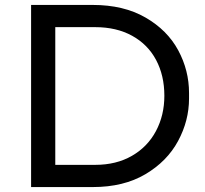

<svg xmlns="http://www.w3.org/2000/svg" viewBox="-20 -754 831 778"><path d="M106 -734H356Q481 -734 569.5 -683Q658 -632 702 -550.5Q746 -469 746 -377V-355Q746 -265 701.5 -182.5Q657 -100 569 -48Q481 4 356 4H106ZM366 -86Q451 -86 514.5 -122.5Q578 -159 612 -223Q646 -287 646 -366Q646 -448 612.5 -511Q579 -574 515.5 -609Q452 -644 366 -644H204V-86Z"/></svg>

Font: Sora-SIA
Style: Regular
Weight: 400
Designer: Jonathan Barnbrook, Julián Moncada
Foundry: Barnbrook Fonts
Version: Version 2.000